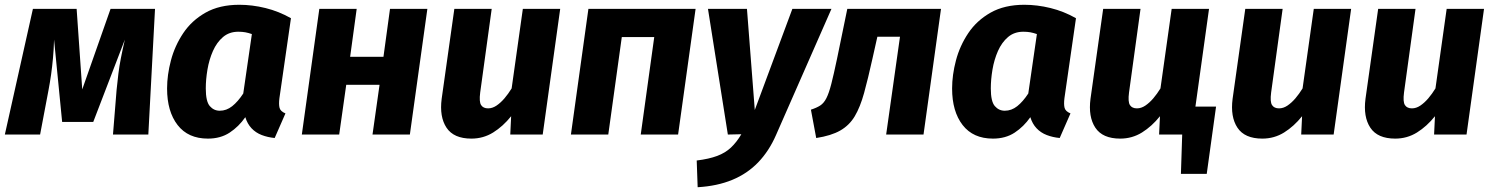

<svg xmlns="http://www.w3.org/2000/svg" viewBox="-30 -569 6319 812"><path d="M437.6 -531.6H625.6L597.3 0H447.8L463.1 -188.9Q467 -227 470.8 -258.1Q474.6 -289.2 481.2 -323Q487.8 -356.8 498 -401.4L364.4 -53.4H232.8L198.6 -401.6Q197.5 -359.8 194.1 -323.5Q190.8 -287.2 186.1 -253.8Q181.4 -220.4 174.8 -185.9L139.6 0H-9.5L109.2 -531.6H294.1L317.8 -190.9Z M982.3 -548.8Q1036.6 -548.8 1092.8 -535Q1149 -521.2 1200.5 -492L1151.7 -153.8Q1148.4 -127.8 1152.3 -112.9Q1156.1 -98.1 1177.2 -89.4L1131.7 14.6Q1102.5 11.9 1076.9 2.1Q1051.4 -7.7 1033.7 -26.6Q1016 -45.4 1007.5 -73.4Q979.7 -33.4 941.2 -8.1Q902.7 17.2 849.2 17.2Q765.6 17.2 721.1 -40.2Q676.6 -97.7 676.6 -194.6Q676.6 -251.8 692.9 -313.6Q709.2 -375.4 745 -428.9Q780.8 -482.4 839.5 -515.6Q898.2 -548.8 982.3 -548.8ZM977.8 -434.8Q939.6 -434.8 913.2 -412.4Q886.8 -389.9 870.6 -353.5Q854.5 -317 847.4 -275Q840.3 -233 840.3 -194.9Q840.3 -139.9 857.3 -120.3Q874.3 -100.7 899.4 -100.7Q927.8 -100.7 952 -119.9Q976.2 -139.1 998.8 -173.6L1035.2 -424.9Q1020.7 -430 1007.7 -432.4Q994.7 -434.8 977.8 -434.8Z M1703.4 0H1545.4L1575.2 -210.5H1434.3L1404.5 0H1246.5L1320.5 -531.6H1478.5L1450.8 -328.8H1591.7L1619.4 -531.6H1777.4Z M1963.6 17.2Q1889 17.2 1858.4 -28.9Q1827.9 -75 1837.9 -151.3L1891.5 -531.6H2049.5L2000.8 -177.5Q1995.7 -138.4 2004.7 -124.6Q2013.6 -110.7 2034.3 -110.7Q2052.3 -110.7 2069.8 -122.4Q2087.2 -134.1 2103.5 -153.1Q2119.7 -172.2 2133.8 -195.1L2181.2 -531.6H2339.2L2265.2 0H2128L2131.7 -77.5Q2097.3 -34.6 2055.7 -8.7Q2014 17.2 1963.6 17.2Z M2837.8 0H2679.8L2736.9 -412.3H2599.7L2542.5 0H2384.5L2458.5 -531.6H2911.8Z M3321.1 -531.6H3486.4L3252.1 1.7Q3222.6 69.5 3176.7 117.4Q3130.7 165.3 3067 191.6Q3003.3 218 2920.5 222.8L2916.5 109.8Q2968.6 103.4 3003.1 90.4Q3037.6 77.5 3061.4 55Q3085.2 32.5 3105.3 -1.3L3048.2 0L2964.1 -531.6H3129L3162.1 -103.8Z M3553.4 -531.6H3949.7L3875.7 0H3717.7L3776.2 -413.6H3680.5L3659.9 -321.6Q3640.9 -235.6 3624.4 -175.8Q3607.9 -116 3585 -77.5Q3562 -38.9 3523.6 -17Q3485.1 5 3421.9 14.7L3399.5 -105.2Q3423.5 -112.9 3438.9 -122.8Q3454.2 -132.7 3464.9 -153.7Q3475.6 -174.6 3485.8 -214.3Q3496 -254 3510.1 -321.2Z M4302.3 -548.8Q4356.6 -548.8 4412.8 -535Q4469 -521.2 4520.5 -492L4471.7 -153.8Q4468.4 -127.8 4472.3 -112.9Q4476.1 -98.1 4497.2 -89.4L4451.7 14.6Q4422.5 11.9 4396.9 2.1Q4371.4 -7.7 4353.7 -26.6Q4336 -45.4 4327.5 -73.4Q4299.7 -33.4 4261.2 -8.1Q4222.7 17.2 4169.2 17.2Q4085.6 17.2 4041.1 -40.2Q3996.6 -97.7 3996.6 -194.6Q3996.6 -251.8 4012.9 -313.6Q4029.2 -375.4 4065 -428.9Q4100.8 -482.4 4159.5 -515.6Q4218.2 -548.8 4302.3 -548.8ZM4297.8 -434.8Q4259.6 -434.8 4233.2 -412.4Q4206.8 -389.9 4190.6 -353.5Q4174.5 -317 4167.4 -275Q4160.3 -233 4160.3 -194.9Q4160.3 -139.9 4177.3 -120.3Q4194.3 -100.7 4219.4 -100.7Q4247.8 -100.7 4272 -119.9Q4296.2 -139.1 4318.8 -173.6L4355.2 -424.9Q4340.7 -430 4327.7 -432.4Q4314.7 -434.8 4297.8 -434.8Z M4934.3 -118.2H5112.9L5073.5 166.3H4964.3L4969.7 0H4932.1ZM4707.6 17.2Q4633 17.2 4602.4 -28.9Q4571.9 -75 4581.9 -151.3L4635.5 -531.6H4793.5L4744.8 -177.5Q4739.7 -138.4 4748.7 -124.6Q4757.6 -110.7 4778.3 -110.7Q4796.3 -110.7 4813.8 -122.4Q4831.2 -134.1 4847.5 -153.1Q4863.7 -172.2 4877.8 -195.1L4925.2 -531.6H5083.2L5009.2 0H4872L4875.7 -77.5Q4841.3 -34.6 4799.7 -8.7Q4758 17.2 4707.6 17.2Z M5308.6 17.2Q5234 17.2 5203.4 -28.9Q5172.9 -75 5182.9 -151.3L5236.5 -531.6H5394.5L5345.8 -177.5Q5340.7 -138.4 5349.7 -124.6Q5358.6 -110.7 5379.3 -110.7Q5397.3 -110.7 5414.8 -122.4Q5432.2 -134.1 5448.5 -153.1Q5464.7 -172.2 5478.8 -195.1L5526.2 -531.6H5684.2L5610.2 0H5473L5476.7 -77.5Q5442.3 -34.6 5400.7 -8.7Q5359 17.2 5308.6 17.2Z M5870.6 17.2Q5796 17.2 5765.4 -28.9Q5734.9 -75 5744.9 -151.3L5798.5 -531.6H5956.5L5907.8 -177.5Q5902.7 -138.4 5911.7 -124.6Q5920.6 -110.7 5941.3 -110.7Q5959.3 -110.7 5976.8 -122.4Q5994.2 -134.1 6010.5 -153.1Q6026.7 -172.2 6040.8 -195.1L6088.2 -531.6H6246.2L6172.2 0H6035L6038.7 -77.5Q6004.3 -34.6 5962.7 -8.7Q5921 17.2 5870.6 17.2Z"/></svg>

Font: Fira Sans Variable
Style: Italic
Weight: 397
Italic angle: -8°
Designer: Carrois Corporate & Edenspiekermann AG
Foundry: Carrois Corporate GbR & Edenspiekermann AG
Version: Version 4.202